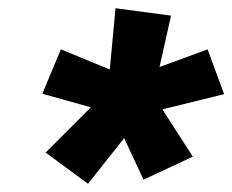

<svg xmlns="http://www.w3.org/2000/svg" viewBox="-20 -845 565 467"><path d="M194 -398 91 -474 201 -584 83 -617 128 -725 247 -676 261 -825 396 -807 368 -682 485 -725 525 -616 375 -579 449 -464 329 -408 282 -509Z"/></svg>

Font: Iosevka Heavy
Style: Italic
Weight: 900
Italic angle: -9°
Monospace: yes
Designer: Belleve Invis
Foundry: Belleve Invis
Version: Version 32.5.0; ttfautohint (v1.8.4)